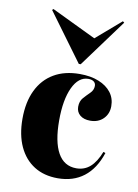

<svg xmlns="http://www.w3.org/2000/svg" viewBox="-80 -730 573 795"><g transform="rotate(10 207.0 -332.5)"><path d="M218.5 11.3Q160.5 11.3 119 -14.9Q77.4 -41.1 54.8 -89.9Q32.3 -138.7 32.3 -206.5Q32.3 -276.6 56.5 -326.6Q80.6 -376.6 125.8 -403.2Q171 -429.8 234.7 -429.8Q280.6 -429.8 314.5 -416.1Q348.4 -402.4 366.9 -378.2Q385.5 -354 385.5 -321Q385.5 -288.7 364.5 -267.7Q343.5 -246.8 309.7 -246.8Q282.3 -246.8 266.5 -260.1Q250.8 -273.4 250.8 -295.2Q250.8 -318.5 263.7 -333.1Q276.6 -347.6 290.3 -360.9Q304 -374.2 304 -391.9Q304 -403.2 295.6 -409.7Q287.1 -416.1 272.6 -416.1Q231.5 -416.1 207.3 -364.5Q183.1 -312.9 183.1 -225.8Q183.1 -136.3 209.3 -89.5Q235.5 -42.7 287.1 -42.7Q321 -42.7 345.2 -64.1Q369.4 -85.5 386.3 -129L395.2 -125.8Q372.6 -57.3 327.8 -23Q283.1 11.3 218.5 11.3ZM371.8 -675.8 378.2 -671 230.6 -470.2H222.6L75 -671L79.8 -675.8L287.9 -575.8L248.4 -569.4Z"/></g></svg>

Font: Playfair 144pt SemiCondensed Black
Style: Regular
Weight: 900
Width: 4
Designer: Claus Eggers Sørensen
Foundry: Claus Eggers Sørensen
Version: Version 2.203